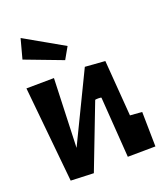

<svg xmlns="http://www.w3.org/2000/svg" viewBox="-130 -799 772 887"><g transform="rotate(-20 255.5 -355.5)"><path d="M232.9 -540 48.3 -609.9 74.2 -706.5 265.6 -597.7ZM300.3 -319.8 178.7 -3.9 66.4 -8.3 20 -478.5 155.8 -480 143.6 -141.1 307.6 -480 405.8 -472.7 426.8 -197.8 485.4 -193.4 488.3 -22.9 352.1 -21.5 331.1 -319.3Q330.6 -321.8 315.9 -321.8Q301.3 -321.8 300.3 -319.8Z"/></g></svg>

Font: Some Time Later
Style: Regular
Weight: 400
Version: Version 003.300